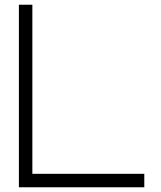

<svg xmlns="http://www.w3.org/2000/svg" viewBox="-20 -795 680 813"><path d="M117 -775V-59H591V-2H60V-775Z"/></svg>

Font: LuenTai2017
Style: Regular
Weight: 400
Designer: LuenTai
Foundry: Microsoft Corpration
Version: Version 1.00 November 27, 2016, initial release